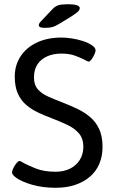

<svg xmlns="http://www.w3.org/2000/svg" viewBox="-20 -884 540 910"><path d="M244 6Q180 6 130 -9Q80 -24 56 -42Q37 -56 37 -67Q37 -75 43.5 -88Q50 -101 58.5 -111Q67 -121 72 -121Q75 -121 80.5 -118.5Q86 -116 93 -111Q113 -100 151 -85Q189 -70 244 -70Q282 -70 311.5 -84.5Q341 -99 358 -126Q375 -153 375 -188Q375 -228 353.5 -252.5Q332 -277 297.5 -293Q263 -309 224 -324Q192 -336 161 -350.5Q130 -365 105 -386Q80 -407 65 -439.5Q50 -472 50 -521Q50 -575 77.5 -617Q105 -659 155 -682.5Q205 -706 272 -706Q293 -706 319.5 -702Q346 -698 371.5 -690Q397 -682 413 -671Q433 -659 433 -645Q433 -638 427 -625Q421 -612 413.5 -602Q406 -592 401 -592Q397 -592 390.5 -595.5Q384 -599 374 -604Q358 -612 333 -621Q308 -630 270 -630Q233 -630 203.5 -617Q174 -604 157.5 -579Q141 -554 141 -517Q141 -481 160 -460Q179 -439 210 -425.5Q241 -412 277 -398Q310 -385 343.5 -369.5Q377 -354 405 -331Q433 -308 449.5 -273.5Q466 -239 466 -188Q466 -143 450.5 -107Q435 -71 405.5 -46Q376 -21 335.5 -7.5Q295 6 244 6ZM190 -752Q164 -752 164 -765Q164 -769 166.5 -773.5Q169 -778 175 -784L229 -841Q242 -855 258 -859.5Q274 -864 305 -864Q328 -864 343 -859.5Q358 -855 358 -846Q358 -838 351 -830.5Q344 -823 318 -806L264 -773Q243 -760 229 -756Q215 -752 190 -752Z"/></svg>

Font: Asap
Style: Regular
Weight: 400
Designer: Pablo Cosgaya
Foundry: Omnibus-Type
Version: Version 3.001